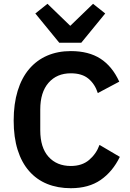

<svg xmlns="http://www.w3.org/2000/svg" viewBox="-20 -979 682 1011"><path d="M353 12Q284 12 228.5 -10.5Q173 -33 133.5 -78Q94 -123 73 -189.5Q52 -256 52 -344Q52 -432 73 -500.5Q94 -569 133.5 -615.5Q173 -662 228.5 -686Q284 -710 353 -710Q447 -710 509 -670Q571 -630 608 -549L495 -489Q480 -536 446 -564.5Q412 -593 353 -593Q279 -593 235.5 -543Q192 -493 192 -403V-293Q192 -202 235.5 -153.5Q279 -105 353 -105Q412 -105 449.5 -137Q487 -169 504 -216L611 -153Q573 -75 510 -31.5Q447 12 353 12ZM292 -754 166 -908 230 -959 350 -843 470 -959 534 -908 408 -754Z"/></svg>

Font: IBM Plex Sans SmBld
Style: Regular
Weight: 600
Designer: Mike Abbink, Paul van der Laan, Pieter van Rosmalen
Foundry: Bold Monday
Version: Version 3.005